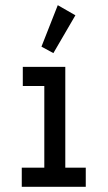

<svg xmlns="http://www.w3.org/2000/svg" viewBox="-20 -721 415 741"><path d="M64 0V-74H151V-389H68V-463H232V-74H311V0ZM186 -516 140 -541 203 -701 271 -662Z"/></svg>

Font: Inconsolata Condensed SemiBold
Style: Regular
Weight: 600
Width: 3
Monospace: yes
Designer: Raph Levien, Cyreal, Brenton Simpson
Foundry: Raph Levien, Cyreal, Google
Version: Version 3.100; ttfautohint (v1.8.4.7-5d5b)